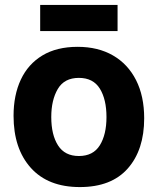

<svg xmlns="http://www.w3.org/2000/svg" viewBox="-20 -749 640 779"><path d="M304 10Q175 10 105 -68Q35 -146 35 -279Q35 -363 64.5 -426Q94 -489 152 -524Q210 -559 295 -559Q378 -559 438.5 -524Q499 -489 532 -424Q565 -359 565 -269Q565 -141 498.5 -65.5Q432 10 304 10ZM300 -116Q358 -116 385 -159.5Q412 -203 412 -274Q412 -346 385 -389.5Q358 -433 300 -433Q241 -433 214.5 -388Q188 -343 188 -274Q188 -202 215.5 -159Q243 -116 300 -116ZM143 -623V-729H457V-623Z"/></svg>

Font: Noto Sans Mono ExtraBold
Style: Regular
Weight: 800
Designer: Monotype Design Team
Foundry: Monotype Imaging Inc.
Version: Version 2.014